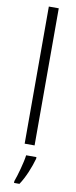

<svg xmlns="http://www.w3.org/2000/svg" viewBox="-107 -793 416 1048"><g transform="rotate(10 101.0 -269.5)"><path d="M129 0V-760H74V0ZM150 70V61H93C88 102 67 176 54 211V221H84C113 178 137 117 150 70Z"/></g></svg>

Font: Noto Sans Thai Looped Condensed Light
Style: Regular
Weight: 300
Width: 3
Designer: Sasikarn Vongin, Ben Mitchell
Foundry: The Fontpad Ltd
Version: Version 1.001